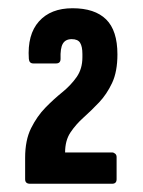

<svg xmlns="http://www.w3.org/2000/svg" viewBox="-20 -795 348 466"><path d="M53 -349Q41 -349 41 -360V-412Q41 -455 55.5 -484Q70 -513 90 -533.5Q110 -554 131 -571Q152 -588 166 -608Q180 -628 180 -656V-664Q180 -682 174.5 -691Q169 -700 154 -700Q139 -700 132.5 -689Q126 -678 127 -652Q127 -641 116 -641H61Q51 -641 50 -652Q46 -711 74.5 -743Q103 -775 156 -775Q210 -775 237.5 -748Q265 -721 265 -663Q265 -621 252 -593.5Q239 -566 220.5 -546.5Q202 -527 183 -510Q164 -493 151 -473.5Q138 -454 138 -425H252Q256 -425 259.5 -422Q263 -419 263 -414V-360Q263 -349 252 -349Z"/></svg>

Font: Sofia Sans Extra Condensed
Style: Bold
Weight: 700
Designer: Botio Nikoltchev, Ani Petrova
Foundry: lettersoup
Version: Version 4.101